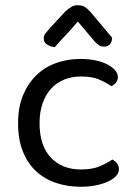

<svg xmlns="http://www.w3.org/2000/svg" viewBox="-20 -700 518 733"><path d="M289 -408Q255 -408 226 -396.5Q197 -385 176 -362.5Q155 -340 143 -306.5Q131 -273 131 -230Q131 -144 174 -98.5Q217 -53 289 -53Q331 -53 359 -64.5Q387 -76 409 -91Q420 -85 427 -76Q434 -67 434 -54Q434 -40 423 -28Q412 -16 392.5 -7Q373 2 346.5 7.5Q320 13 289 13Q237 13 193 -2Q149 -17 117 -47Q85 -77 67 -122.5Q49 -168 49 -230Q49 -291 68 -336.5Q87 -382 119 -413Q151 -444 194.5 -459.5Q238 -475 287 -475Q318 -475 344.5 -469.5Q371 -464 390 -454Q409 -444 419.5 -431.5Q430 -419 430 -406Q430 -394 423 -385Q416 -376 405 -371Q383 -386 357 -397Q331 -408 289 -408ZM277 -618Q254 -590 231.5 -566.5Q209 -543 189 -520Q171 -522 159 -530.5Q147 -539 147 -553Q147 -564 153 -572Q159 -580 169 -591L230 -657Q243 -668 253 -674Q263 -680 277 -680Q293 -680 303 -674Q313 -668 324 -656L408 -556Q408 -542 400.5 -532Q393 -522 377 -522Q365 -522 357.5 -527.5Q350 -533 342 -541Z"/></svg>

Font: Baloo Chettan 2
Style: Regular
Weight: 400
Designer: Maithili Shingre, Unnati Kotecha and Ek Type
Foundry: Ek Type
Version: Version 1.640;hotconv 1.0.111;makeotfexe 2.5.65597; ttfautoh